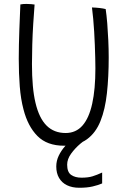

<svg xmlns="http://www.w3.org/2000/svg" viewBox="-20 -702 646 952"><path d="M486.5 153.5V207.5Q467 216 439.5 222.5Q412 229 373 229Q338 229 312.2 216.5Q286.5 204 272.8 180.2Q259 156.5 259 123.5Q259 95.5 271.2 70Q283.5 44.5 303.2 22.2Q323 0 345.8 -18Q368.5 -36 389.5 -47.5L426.5 -24.5Q405 -12 378.5 10.5Q352 33 332.5 60Q313 87 313 114.5Q313 151.5 332.8 165.2Q352.5 179 384 179Q417 179 438.8 172.2Q460.5 165.5 486.5 153.5ZM297.5 20.5Q213.5 20.5 165.8 -27.5Q118 -75.5 96.5 -159.5Q83 -210 78 -273.5Q73 -337 73 -411Q73 -443 73.8 -480.5Q74.5 -518 76 -555.8Q77.5 -593.5 78.8 -626Q80 -658.5 81 -680Q88 -681.5 95.8 -682Q103.5 -682.5 111.5 -682.5Q123.5 -682.5 134.2 -681.5Q145 -680.5 151.5 -679.5Q148 -636.5 144.8 -584.2Q141.5 -532 140 -480Q138.5 -428 138.5 -384Q138.5 -325 142.8 -277.2Q147 -229.5 156 -192Q174 -116 211 -79.2Q248 -42.5 305.5 -42.5Q356.5 -42.5 389 -79.5Q421.5 -116.5 437.2 -188Q453 -259.5 453 -363Q453 -386.5 452.2 -416.2Q451.5 -446 450.2 -478.5Q449 -511 447 -544.2Q445 -577.5 442.2 -608.2Q439.5 -639 436 -665Q444 -665 453.5 -664.2Q463 -663.5 472.5 -662.5Q482 -661.5 490.2 -660Q498.5 -658.5 504 -657Q508.5 -626.5 511.8 -586.2Q515 -546 517 -502.2Q519 -458.5 519 -417.5Q519 -320.5 510.2 -240.2Q501.5 -160 478.2 -101.8Q455 -43.5 411.2 -11.5Q367.5 20.5 297.5 20.5Z"/></svg>

Font: Grandstander Thin ExtraLight
Style: Regular
Weight: 250
Version: Version 1.200